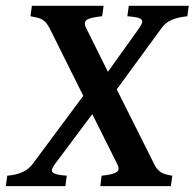

<svg xmlns="http://www.w3.org/2000/svg" viewBox="-37 -635 664 655"><path d="M545.9 0H305.2L309.6 -35.6Q330.1 -37.6 342.8 -40.8Q355.5 -43.9 361.6 -48.6Q367.7 -53.2 367.4 -60.1Q367.2 -66.9 362.3 -76.7L277.8 -245.6L151.4 -76.7Q143.1 -65.9 140.6 -58.8Q138.2 -51.8 142.6 -47.1Q147 -42.5 158.7 -39.8Q170.4 -37.1 190.9 -35.6L186 0H-17.1L-12.2 -35.6Q17.6 -38.1 39.1 -47.6Q60.5 -57.1 75.2 -76.7L247.1 -308.1L132.3 -538.6Q126.5 -549.3 121.1 -556.2Q115.7 -563 108.6 -567.4Q101.6 -571.8 91.6 -574.5Q81.5 -577.1 66.9 -579.6L71.8 -615.2H316.4L311.5 -579.6Q272.5 -575.7 259.5 -567.6Q246.6 -559.6 257.3 -538.6L331.1 -390.1L437.5 -538.6Q445.3 -549.8 447.5 -556.9Q449.7 -564 445.3 -568.6Q440.9 -573.2 429 -575.7Q417 -578.1 397.5 -579.6L402.3 -615.2H606.9L602.1 -579.6Q585.4 -577.6 572.3 -574.7Q559.1 -571.8 548.6 -567.1Q538.1 -562.5 529.5 -555.7Q521 -548.8 513.7 -538.6L361.3 -330.1L488.3 -76.7Q493.2 -66.4 498.8 -59.3Q504.4 -52.2 511.7 -47.6Q519 -43 528.3 -40.3Q537.6 -37.6 550.8 -35.6Z"/></svg>

Font: Gentium Basic
Style: Bold Italic
Weight: 700
Italic angle: -8°
Designer: J. Victor Gaultney and Annie Olsen
Foundry: SIL International
Version: Version 1.102; 2013; Maintenance release